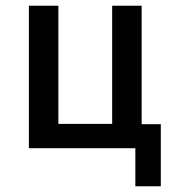

<svg xmlns="http://www.w3.org/2000/svg" viewBox="-20 -518 621 671"><path d="M453 133V0H81V-498H184V-85H372V-498H475V-84H542V133Z"/></svg>

Font: Nunito Sans 7pt Condensed SemiBold
Style: Regular
Weight: 600
Width: 3
Designer: Vernon Adams
Foundry: Vernon Adams
Version: Version 3.101;gftools[0.9.27]